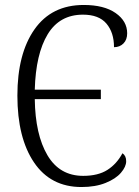

<svg xmlns="http://www.w3.org/2000/svg" viewBox="-20 -743 561 773"><path d="M50 -358Q50 -527 119 -625Q188 -723 317 -723Q399 -723 445.5 -690.5Q492 -658 492 -609Q492 -583 477 -568Q462 -553 439 -553Q439 -612 408.5 -648Q378 -684 314 -684Q220 -684 172 -605Q124 -526 120 -382H386V-344H120Q122 -201 171 -118Q220 -35 315 -35Q375 -35 412.5 -59Q450 -83 473 -126Q488 -116 488 -94Q488 -72 467 -47.5Q446 -23 405 -6.5Q364 10 308 10Q184 10 117 -89Q50 -188 50 -358Z"/></svg>

Font: Noto Serif NarrowLight
Style: Regular
Weight: 300
Width: 4
Designer: Monotype Design Team
Foundry: Monotype Imaging Inc.
Version: Version 1.001